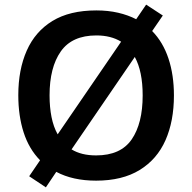

<svg xmlns="http://www.w3.org/2000/svg" viewBox="-20 -770 830 829"><path d="M731 -358Q731 -247 694.5 -164.5Q658 -82 583 -36Q508 10 395 10Q294 10 223 -28L178 39L106 -9L153 -78Q105 -127 82 -198.5Q59 -270 59 -359Q59 -469 95.5 -551.5Q132 -634 206.5 -679.5Q281 -725 396 -725Q447 -725 490 -715Q533 -705 568 -687L611 -750L683 -703L637 -636Q684 -588 707.5 -517Q731 -446 731 -358ZM194 -358Q194 -307 202.5 -264.5Q211 -222 229 -190L503 -590Q459 -617 396 -617Q291 -617 242.5 -548Q194 -479 194 -358ZM596 -358Q596 -462 562 -524L289 -125Q310 -112 336.5 -105.5Q363 -99 395 -99Q501 -99 548.5 -168Q596 -237 596 -358Z"/></svg>

Font: Noto Sans Ethiopic SemiBold
Style: Regular
Weight: 600
Designer: Monotype Design Team
Foundry: Monotype Imaging Inc.
Version: Version 2.102; ttfautohint (v1.8.4.7-5d5b)